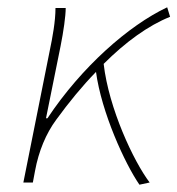

<svg xmlns="http://www.w3.org/2000/svg" viewBox="-20 -500 486 526"><path d="M44 0H70L76 -32C86 -86 106 -134 134 -172C169 -220 205 -264 243 -303C258 -192 322 -52 362 6L390 0C346 -58 278 -203 264 -325C324 -385 386 -430 446 -454L438 -480C332 -430 203 -316 110 -176H106L146 -374C154 -414 160 -456 160 -478H132C132 -442 124 -398 116 -360Z"/></svg>

Font: Source Sans Pro ExtraLight
Style: Italic
Weight: 200
Italic angle: -11°
Designer: Paul D. Hunt
Foundry: Adobe Systems Incorporated
Version: Version 3.006;hotconv 1.0.111;makeotfexe 2.5.65597